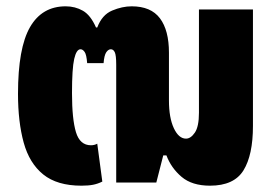

<svg xmlns="http://www.w3.org/2000/svg" viewBox="-20 -578 874 608"><path d="M238 10Q161 10 117 -25.5Q73 -61 55 -126.5Q37 -192 37 -281Q37 -426 75 -492Q113 -558 188 -558Q218 -558 242.5 -544Q267 -530 284 -491H288Q303 -531 335 -544.5Q367 -558 397 -558Q458 -558 486.5 -520Q515 -482 515 -411V-260Q515 -205 530.5 -172Q546 -139 569 -139Q584 -139 597 -158Q610 -177 610 -221V-548H781V-179Q781 -87 751 -38.5Q721 10 645 10Q588 10 555 -18Q522 -46 507 -86H497L475 0H348V-373Q348 -403 343.5 -412.5Q339 -422 331 -422Q323 -422 316.5 -412.5Q310 -403 308 -378H256Q254 -405 248 -413.5Q242 -422 235 -422Q222 -422 215 -391.5Q208 -361 208 -283Q208 -201 220.5 -159.5Q233 -118 268 -118Q279 -118 288 -123L304 -3Q290 4 275 7Q260 10 238 10Z"/></svg>

Font: Noto Sans Thai Cond Blk
Style: Regular
Weight: 900
Width: 3
Designer: Monotype Design Team
Foundry: Monotype Imaging Inc.
Version: Version 2.002; ttfautohint (v1.8.4.7-5d5b)